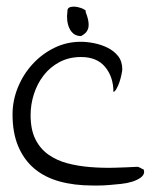

<svg xmlns="http://www.w3.org/2000/svg" viewBox="-20 -570 489 591"><path d="M18.6 -217.8Q18.6 -260.7 35.2 -301.3Q51.8 -341.8 80.6 -373Q109.4 -404.3 147.5 -422.9Q185.5 -441.4 228.5 -441.4Q248 -441.4 270 -437Q292 -432.6 311.5 -422.9Q331.1 -413.1 343.8 -397Q356.4 -380.9 356.4 -356.4Q356.4 -352.5 354 -340.8Q351.6 -329.1 347.7 -317.4Q343.8 -305.7 338.4 -296.4Q333 -287.1 329.1 -287.1Q329.1 -333 303.7 -363.8Q278.3 -394.5 229.5 -394.5Q192.4 -394.5 163.1 -378.9Q133.8 -363.3 114.3 -337.9Q94.7 -312.5 84.5 -280.8Q74.2 -249 74.2 -215.8Q74.2 -170.9 88.9 -141.6Q103.5 -112.3 128.9 -94.2Q154.3 -76.2 187.5 -67.4Q220.7 -58.6 257.8 -55.7Q294.9 -52.7 332 -53.7Q369.1 -54.7 403.3 -56.6Q406.2 -56.6 413.1 -52.7Q419.9 -48.8 422.9 -47.9V-44.9Q422.9 -43 423.3 -43Q423.8 -43 423.8 -42Q423.8 -31.2 413.1 -23.4Q402.3 -15.6 386.7 -10.7Q371.1 -5.9 352.5 -3.9Q334 -2 315.9 -0.5Q297.9 1 284.2 1Q270.5 1 264.6 1Q208 1 162.6 -11.7Q117.2 -24.4 85.4 -51.3Q53.7 -78.1 36.1 -119.6Q18.6 -161.1 18.6 -217.8ZM187.5 -534.2Q186.5 -545.9 196.8 -548.3Q207 -550.8 218.8 -548.3Q230.5 -545.9 238.8 -541Q247.1 -536.1 243.2 -534.2Q251 -514.6 252.4 -501.5Q253.9 -488.3 250.5 -480Q247.1 -471.7 241.2 -466.8Q235.4 -461.9 229.5 -459Q215.8 -459 207 -465.8Q198.2 -472.7 193.4 -483.4Q188.5 -494.1 187 -507.3Q185.5 -520.5 187.5 -534.2Z"/></svg>

Font: Indie Flower
Style: Regular
Weight: 400
Designer: Kimberly Geswein
Foundry: Kimberly Geswein
Version: Version 1.001 2010